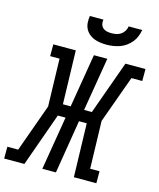

<svg xmlns="http://www.w3.org/2000/svg" viewBox="-171 -1051 950 1147"><g transform="rotate(15 304.5 -477.5)"><path d="M-34 0V-73H33L139 -368L131 -662H73V-735H212L221 -404H269L324 -735H407L352 -404H400L519 -735H643V-661H576L470 -368L478 -74H536V0H397L388 -331H340L286 0H202L257 -331H209L91 0ZM379 -815Q359 -815 339 -818Q319 -821 301.5 -828Q284 -835 269.5 -848Q255 -861 247 -878Q239 -895 238 -915Q237 -935 240 -955H324Q321 -941 324.5 -927Q328 -913 338 -904Q348 -895 362 -892Q376 -889 391 -889Q406 -889 421 -892Q436 -895 449 -904Q462 -913 470 -926.5Q478 -940 480 -955H564Q560 -934 552.5 -914.5Q545 -895 531 -878Q517 -861 499 -848Q481 -835 460.5 -828Q440 -821 419.5 -818Q399 -815 379 -815Z"/></g></svg>

Font: Iosevka Curly Slab Extended
Style: Italic
Weight: 400
Width: 7
Italic angle: -9°
Monospace: yes
Designer: Belleve Invis
Foundry: Belleve Invis
Version: Version 11.1.0; ttfautohint (v1.8.3)